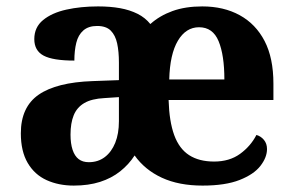

<svg xmlns="http://www.w3.org/2000/svg" viewBox="-20 -569 915 599"><path d="M210 10Q163 10 125.5 -7Q88 -24 66.5 -60.5Q45 -97 45 -153Q45 -235 100.5 -273.5Q156 -312 269 -316L351 -319V-374Q351 -408 345.5 -433.5Q340 -459 325.5 -473.5Q311 -488 283 -488Q256 -488 240 -474Q224 -460 218 -435.5Q212 -411 212 -380Q145 -380 116 -395.5Q87 -411 87 -447Q87 -484 114.5 -506.5Q142 -529 187 -539Q232 -549 286 -549Q324 -549 354.5 -543.5Q385 -538 409 -526Q433 -514 449 -494Q478 -520 518 -534.5Q558 -549 611 -549Q678 -549 728 -521.5Q778 -494 805.5 -441Q833 -388 833 -308V-257H506Q508 -190 523.5 -147.5Q539 -105 570 -85Q601 -65 648 -65Q696 -65 729 -89Q762 -113 780 -148Q794 -144 803.5 -132.5Q813 -121 813 -104Q813 -78 792.5 -51.5Q772 -25 727.5 -7.5Q683 10 612 10Q538 10 485 -14.5Q432 -39 400 -84Q382 -56 355 -34.5Q328 -13 292 -1.5Q256 10 210 10ZM257 -63Q286 -63 307 -79Q328 -95 339.5 -123.5Q351 -152 351 -191V-266L306 -263Q266 -261 243 -247.5Q220 -234 210 -209.5Q200 -185 200 -149Q200 -121 206.5 -101.5Q213 -82 225.5 -72.5Q238 -63 257 -63ZM680 -321Q680 -397 662 -440.5Q644 -484 601 -484Q560 -484 535 -442Q510 -400 508 -321Z"/></svg>

Font: Noto Serif Hebrew
Style: Bold
Weight: 700
Version: Version 2.003